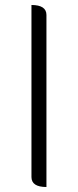

<svg xmlns="http://www.w3.org/2000/svg" viewBox="-20 -749 312 769"><path d="M166 0Q106 0 106 -40V-729Q166 -729 166 -689V0Z"/></svg>

Font: Swei Half Moon CJK SC
Style: Light
Weight: 300
Version: Version 2.071